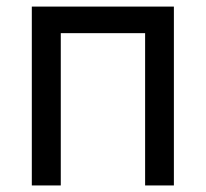

<svg xmlns="http://www.w3.org/2000/svg" viewBox="-20 -566 628 586"><path d="M510.7 -545.9V0H422.9V-464.8H165.5V0H77.1V-545.9Z"/></svg>

Font: Inter
Style: Regular
Weight: 400
Designer: Rasmus Andersson
Foundry: rsms
Version: Version 4.001;git-9221beed3